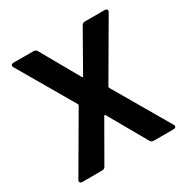

<svg xmlns="http://www.w3.org/2000/svg" viewBox="-160 -838 951 976"><g transform="rotate(-30 315.5 -350.0)"><path d="M33 -11Q33 -16 36 -20L226 -346Q227 -350 226 -354L36 -680Q33 -685 33 -689Q33 -694 37 -697Q41 -700 48 -700H164Q179 -700 185 -688L312 -464Q314 -461 316.5 -461Q319 -461 320 -464L447 -688Q453 -700 468 -700H583Q590 -700 594 -697Q598 -694 598 -689Q598 -685 595 -680L405 -354Q404 -350 405 -346L595 -20Q598 -16 598 -11Q598 -6 594 -3Q590 0 583 0H468Q453 0 447 -12L320 -235Q319 -238 316.5 -238Q314 -238 312 -235L184 -12Q178 0 163 0H48Q41 0 37 -3Q33 -6 33 -11Z"/></g></svg>

Font: Barlow
Style: Bold
Weight: 700
Designer: Jeremy Tribby
Foundry: Jeremy Tribby
Version: Version 1.101 August 23, 2024